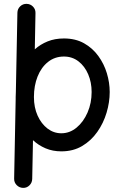

<svg xmlns="http://www.w3.org/2000/svg" viewBox="-20 -730 622 975"><path d="M304.7 -534.7Q363.3 -534.7 406.7 -510.3Q450.2 -485.8 479.2 -445.8Q508.3 -405.8 522.7 -357.9Q537.1 -310.1 537.1 -262.7Q537.1 -210.9 521.2 -157.7Q505.4 -104.5 474.1 -60.1Q442.9 -15.6 397.2 11.5Q351.6 38.6 291.5 38.6Q247.6 38.6 211.4 23.2Q175.3 7.8 147.5 -18.1L143.6 178.7Q143.1 197.8 129.6 211.2Q116.2 224.6 97.2 224.1Q78.1 223.6 64.7 210Q51.3 196.3 51.8 177.2L59.6 -227.1Q59.6 -232.4 59.6 -237.3Q59.6 -250 60.5 -262.7L68.4 -665.5Q68.8 -684.6 82.5 -697.8Q96.2 -710.9 115.2 -710.4Q134.3 -710 147.5 -696.5Q160.6 -683.1 160.2 -664.1L156.7 -479.5Q185.1 -504.9 221.9 -519.8Q258.8 -534.7 304.7 -534.7ZM304.7 -442.9Q258.3 -442.9 223.9 -415.5Q189.5 -388.2 170.9 -341.6Q152.3 -294.9 152.3 -237.3Q152.3 -184.1 171.1 -142.6Q189.9 -101.1 221.4 -77.1Q252.9 -53.2 291.5 -53.2Q334 -53.2 368.9 -82Q403.8 -110.8 424.6 -158.7Q445.3 -206.5 445.3 -262.7Q445.3 -312 427.7 -353Q410.2 -394 378.4 -418.5Q346.7 -442.9 304.7 -442.9Z"/></svg>

Font: Mikhak-FD Medium
Style: Regular
Weight: 500
Designer: Amin Abedi
Version: Version 3.2